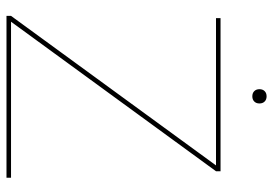

<svg xmlns="http://www.w3.org/2000/svg" viewBox="-145 -697 842 592"><g transform="rotate(90 276.0 -401.0)"><path d="M528 -14V0H29V-14L490 -646H36V-660H508V-646L47 -14ZM299 -780Q299 -770 293 -764Q287 -758 277 -758Q267 -758 261 -764Q255 -770 255 -780Q255 -790 261 -796Q267 -802 277 -802Q287 -802 293 -796Q299 -790 299 -780Z"/></g></svg>

Font: Work Sans Hairline
Style: Regular
Weight: 400
Designer: Wei Huang
Foundry: Wei Huang
Version: Version 1.032